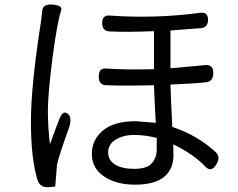

<svg xmlns="http://www.w3.org/2000/svg" viewBox="-20 -782 1040 838"><path d="M484 -172Q452 -152 452 -117Q452 -83 482 -64Q512 -45 566 -45Q621 -45 642 -69Q664 -94 664 -128V-180Q613 -193 565 -193Q517 -193 484 -172ZM459 -714Q659 -700 852 -726Q888 -731 888 -696Q888 -661 855 -659L724 -649V-484L878 -498Q911 -500 911 -463Q911 -427 880 -423Q826 -417 724 -413Q725 -366 732 -228Q840 -192 917 -122Q946 -99 924 -64Q903 -29 878 -53Q827 -108 736 -152Q737 -135 737 -104Q737 -43 695 -9Q653 24 570 24Q487 24 434 -12Q381 -48 381 -110Q381 -173 430 -213Q479 -253 572 -253L660 -246Q655 -332 652 -410Q519 -407 441 -410Q411 -412 411 -448Q411 -485 441 -483Q523 -477 652 -480V-646Q533 -641 457 -645Q426 -647 426 -682Q426 -717 459 -714ZM229 -65 221 32 192 35Q153 37 143 1Q115 -91 115 -251Q115 -411 160 -695L164 -733Q166 -766 210 -762Q255 -758 247 -736Q230 -688 209 -529Q189 -371 189 -298Q189 -226 198 -152Q220 -215 241 -267Q256 -302 276 -285Q297 -269 280 -221Q238 -105 229 -65Z"/></svg>

Font: Swei Gothic CJK TC Regular
Style: Regular
Weight: 400
Version: Version 2.129